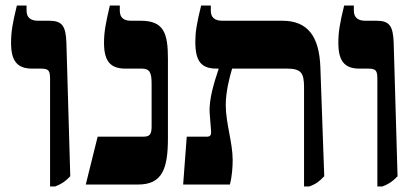

<svg xmlns="http://www.w3.org/2000/svg" viewBox="-20 -667 1501 694"><path d="M161 7H179C198 0 213 -8 234 -30L220 -512C218 -574 204 -592 158 -592H118C89 -592 76 -605 76 -629V-647H41C25 -582 20 -551 20 -512C20 -447 42 -419 96 -419H127C158 -419 161 -411 161 -378Z M290 0H479C566 0 587 -56 587 -167V-455C587 -547 572 -592 489 -592H454C426 -592 413 -604 413 -629V-647H377C362 -582 356 -552 356 -512C356 -446 379 -419 433 -419H491C521 -419 528 -406 528 -364V-210C528 -181 521 -173 498 -173H333Z M642 0H811C819 -31 821 -65 821 -89C821 -152 796 -222 796 -287C796 -336 810 -389 819 -419H1017C1069 -419 1079 -403 1079 -351V7H1098C1122 -2 1133 -10 1152 -30L1138 -424C1134 -537 1091 -592 1001 -592H784C756 -592 742 -604 742 -628V-647H707C691 -582 686 -551 686 -516C686 -446 707 -419 763 -419H770V-417C755 -372 734 -307 738 -257L743 -193C744 -179 740 -173 728 -173H655Z M1344 7H1362C1381 0 1396 -8 1417 -30L1403 -512C1401 -574 1387 -592 1341 -592H1301C1272 -592 1259 -605 1259 -629V-647H1224C1208 -582 1203 -551 1203 -512C1203 -447 1225 -419 1279 -419H1310C1341 -419 1344 -411 1344 -378Z"/></svg>

Font: Noto Serif Hebrew SemiCondensed ExtraBold
Style: Regular
Weight: 800
Width: 4
Designer: Monotype Design Team
Foundry: Monotype Imaging Inc.
Version: Version 2.004